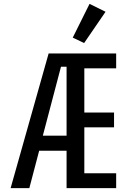

<svg xmlns="http://www.w3.org/2000/svg" viewBox="-20 -975 680 995"><path d="M325 -194H183L132 0H35L232 -698H582V-621H417V-392H571V-315H417V-77H582V0H325ZM325 -272V-629H296L202 -272ZM416 -752 357 -780 444 -955 527 -914Z"/></svg>

Font: Writer
Style: Regular
Weight: 400
Monospace: yes
Designer: Mike Abbink, Paul van der Laan, Pieter van Rosmalen
Foundry: Bold Monday
Version: Version 2.001 2020